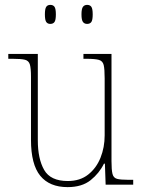

<svg xmlns="http://www.w3.org/2000/svg" viewBox="-20 -757 586 787"><path d="M257 10Q183 10 145 -36.5Q107 -83 107 -184V-442Q107 -477 102.5 -492.5Q98 -508 82.5 -512Q67 -516 32 -516H14V-536H135V-182Q135 -106 161 -60.5Q187 -15 258 -15Q308 -15 341.5 -41.5Q375 -68 392 -110.5Q409 -153 409 -202V-436Q409 -474 405 -490.5Q401 -507 385.5 -511.5Q370 -516 334 -516H322V-536H437V-97Q437 -61 441 -44.5Q445 -28 459.5 -24Q474 -20 505 -20H526V0H413L410 -86H406Q387 -47 351.5 -18.5Q316 10 257 10ZM337 -659Q326 -659 320 -667Q314 -675 314 -698Q314 -721 320 -729Q326 -737 337 -737Q349 -737 354.5 -729Q360 -721 360 -698Q360 -675 354.5 -667Q349 -659 337 -659ZM186 -659Q175 -659 169.5 -667Q164 -675 164 -698Q164 -721 169.5 -729Q175 -737 186 -737Q198 -737 203.5 -729Q209 -721 209 -698Q209 -675 203.5 -667Q198 -659 186 -659Z"/></svg>

Font: Noto Serif Tamil SemiCondensed Thin
Style: Italic
Weight: 100
Width: 4
Italic angle: -12°
Designer: Indian Type Foundry, Tom Grace, and the Monotype Design Team
Foundry: Monotype Imaging Inc.
Version: Version 2.003; ttfautohint (v1.8.4.7-5d5b)